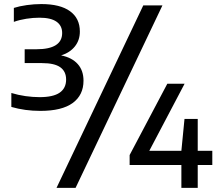

<svg xmlns="http://www.w3.org/2000/svg" viewBox="-20 -834 1051 922"><path d="M381 -446.5Q381 -377.5 329.2 -339.5Q277.5 -301.5 173.5 -301.5Q100 -301.5 34.5 -320.5V-387.5Q67 -377.5 102.2 -372.5Q137.5 -367.5 170 -367.5Q235.5 -367.5 266.5 -389Q297.5 -410.5 297.5 -452Q297.5 -491 269.5 -511Q241.5 -531 181.5 -531H98.5V-597.5H155Q278.5 -597.5 278.5 -675.5Q278.5 -711 251.2 -730Q224 -749 169.5 -749Q139 -749 106.8 -744Q74.5 -739 46.5 -729V-796Q73 -804.5 108.5 -809.5Q144 -814.5 178.5 -814.5Q269 -814.5 316.2 -780.2Q363.5 -746 363.5 -682.5Q363.5 -641 339.5 -611Q315.5 -581 273.5 -568Q325.5 -557.5 353.2 -526.5Q381 -495.5 381 -446.5ZM251.5 68 668 -808H760L343 68ZM999.5 -110V-41.5H929.5V68H851V-41.5H602.5V-89.5L783.5 -432H866.5L697 -110H851L866 -263H929.5V-110Z"/></svg>

Font: Encode Sans Semi Expanded Medium
Style: Regular
Weight: 500
Width: 6
Designer: Multiple Designers
Foundry: Impallari Type
Version: Version 2.000